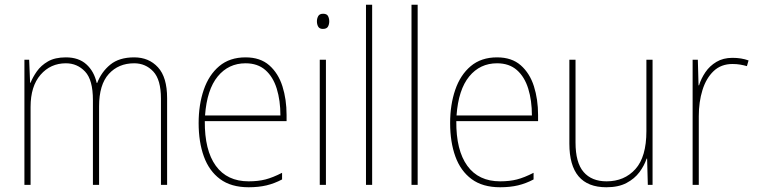

<svg xmlns="http://www.w3.org/2000/svg" viewBox="-20 -780 3192 810"><path d="M546 -538Q608 -538 646.5 -496Q685 -454 685 -366V0H659V-364Q659 -444 626.5 -478.5Q594 -513 546 -513Q480 -513 439 -468Q398 -423 398 -331V0H372V-358Q372 -443 339 -478Q306 -513 258 -513Q193 -513 151 -464.5Q109 -416 109 -329V0H83V-528H103L107 -431H109Q118 -454 135.5 -479Q153 -504 182.5 -521Q212 -538 258 -538Q312 -538 344.5 -508.5Q377 -479 388 -430H390Q408 -477 445.5 -507.5Q483 -538 546 -538Z M1016 -538Q1078 -538 1116 -504.5Q1154 -471 1171.5 -416Q1189 -361 1189 -295V-269H844Q843 -146 890.5 -80.5Q938 -15 1029 -15Q1069 -15 1100 -23Q1131 -31 1170 -51V-23Q1138 -6 1104.5 2Q1071 10 1029 10Q955 10 908.5 -24.5Q862 -59 840 -120Q818 -181 818 -261Q818 -338 839.5 -401Q861 -464 905 -501Q949 -538 1016 -538ZM1016 -513Q944 -513 898.5 -457.5Q853 -402 845 -293H1163Q1163 -356 1147.5 -406Q1132 -456 1099.5 -484.5Q1067 -513 1016 -513Z M1343 -722Q1359 -722 1364 -712Q1369 -702 1369 -690Q1369 -677 1363.5 -667.5Q1358 -658 1342 -658Q1328 -658 1322.5 -667.5Q1317 -677 1317 -690Q1317 -702 1322.5 -712Q1328 -722 1343 -722ZM1355 -528V0H1329V-528Z M1550 0H1524V-760H1550Z M1742 0H1716V-760H1742Z M2077 -538Q2139 -538 2177 -504.5Q2215 -471 2232.5 -416Q2250 -361 2250 -295V-269H1905Q1904 -146 1951.5 -80.5Q1999 -15 2090 -15Q2130 -15 2161 -23Q2192 -31 2231 -51V-23Q2199 -6 2165.5 2Q2132 10 2090 10Q2016 10 1969.5 -24.5Q1923 -59 1901 -120Q1879 -181 1879 -261Q1879 -338 1900.5 -401Q1922 -464 1966 -501Q2010 -538 2077 -538ZM2077 -513Q2005 -513 1959.5 -457.5Q1914 -402 1906 -293H2224Q2224 -356 2208.5 -406Q2193 -456 2160.5 -484.5Q2128 -513 2077 -513Z M2733 -528V0H2713L2710 -111H2708Q2698 -81 2677.5 -53.5Q2657 -26 2623 -8Q2589 10 2538 10Q2382 10 2382 -174V-528H2408V-179Q2408 -94 2442 -54.5Q2476 -15 2539 -15Q2614 -15 2660.5 -66.5Q2707 -118 2707 -227V-528Z M3070 -536Q3108 -536 3138 -525L3131 -501Q3117 -505 3102.5 -507.5Q3088 -510 3070 -510Q3022 -510 2990.5 -480Q2959 -450 2943.5 -400Q2928 -350 2928 -290V0H2902V-528H2924L2927 -420H2929Q2938 -449 2956 -475.5Q2974 -502 3002.5 -519Q3031 -536 3070 -536Z"/></svg>

Font: Noto Sans Gurmukhi UI SemiCondensed Thin
Style: Regular
Weight: 100
Width: 4
Designer: Jelle Bosma - Monotype Design Team
Foundry: Monotype Imaging Inc.
Version: Version 2.004; ttfautohint (v1.8.4.7-5d5b)